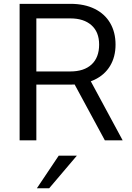

<svg xmlns="http://www.w3.org/2000/svg" viewBox="-20 -739 696 1011"><path d="M83.3 -718.8H350.7Q424.9 -718.8 478.4 -692.4Q531.9 -666 560.1 -617.6Q588.4 -569.1 588.4 -504.3Q588.4 -439.9 559.8 -392.2Q531.2 -344.5 477.5 -319Q423.7 -293.5 350.7 -293.5H171.4V0H83.3ZM502 -504.3Q502 -570.4 461.5 -606.3Q421.1 -642.1 350.7 -642.1H171.4V-362.8H350.7Q422.4 -362.8 462.2 -399.5Q502 -436.3 502 -504.3ZM368.7 -302 441.4 -341.8 625.9 0H532.1ZM289.1 80.8H384.6L239 252.3H174.2Z"/></svg>

Font: Min Sans VF VF
Style: Regular
Weight: 400
Designer: Jinseong-Kim, NotoSansCJK, Nunito
Foundry: Jinseong-Kim
Version: Version 1.420;Glyphs 3.1.2 (3151)